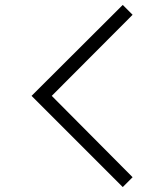

<svg xmlns="http://www.w3.org/2000/svg" viewBox="-20 -743 628 779"><path d="M478 -723 518 -683 190 -354 518 -24 478 16 108 -354Z"/></svg>

Font: SUIT Light
Style: Regular
Weight: 300
Designer: Sunn Youn; Korean Glyphs from Source Han Sans (Sandoll Communications; Soo-young Jang, Joo-yeon Kang)
Foundry: Sunn
Version: Version 1.006